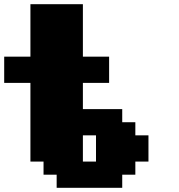

<svg xmlns="http://www.w3.org/2000/svg" viewBox="-20 -895 852 915"><path d="M250 0H562.5V-62.5H625V-125H687.5V-250H625V-312.5H562.5V-375H375V-500H500V-625H375V-875H125V-625H0V-500H125V-125H187.5V-62.5H250ZM437.5 -125H375V-250H437.5Z"/></svg>

Font: Faithful 32x
Style: Bold
Weight: 400
Foundry: Faithful Resource Pack
Version: Version 1.0; January 27, 2023